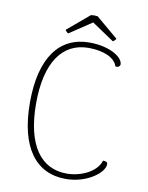

<svg xmlns="http://www.w3.org/2000/svg" viewBox="-93 -909 762 987"><g transform="rotate(10 288.0 -415.0)"><path d="M336 -840C324 -842 313 -842 301 -840L186 -743C189 -737 196 -730 202 -727L319 -805L435 -727C441 -730 448 -737 451 -743ZM319 12C429 12 516 -55 516 -99C516 -112 505 -114 492 -114C474 -53 392 -16 319 -16C183 -16 102 -128 102 -344C102 -560 183 -672 319 -672C402 -672 458 -643 470 -603C482 -598 495 -606 495 -617C495 -654 425 -700 319 -700C162 -700 70 -578 70 -344C70 -110 162 12 319 12Z"/></g></svg>

Font: Arima Koshi Thin
Style: Regular
Weight: 250
Designer: Joana Correia and Natanael Gama
Foundry: NDISCOVER
Version: Version 1.019;PS 001.019;hotconv 1.0.88;makeotf.lib2.5.64775